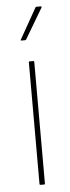

<svg xmlns="http://www.w3.org/2000/svg" viewBox="-51 -715 269 742"><g transform="rotate(-5 83.0 -343.5)"><path d="M76 0Q72 0 72 -4V-475Q72 -479 76 -479H90Q93 -479 93 -475V-4Q93 0 90 0ZM51 -562Q46 -562 49 -566L115 -683Q117 -687 119 -687H136Q139 -687 139.5 -685.5Q140 -684 139 -682L69 -564Q68 -562 64 -562Z"/></g></svg>

Font: Sofia Sans Condensed Thin
Style: Regular
Weight: 250
Version: Version 4.100